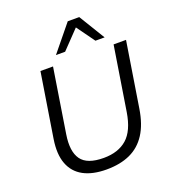

<svg xmlns="http://www.w3.org/2000/svg" viewBox="-165 -1059 1061 1190"><g transform="rotate(-20 365.0 -464.0)"><path d="M333.6 8.9Q241.8 8.9 181.7 -23.5Q121.7 -55.9 97.4 -120.3Q73 -184.6 88 -280.8L155.5 -705H238.4L171.4 -281.6Q154.2 -173.3 193.1 -118.9Q231.9 -64.5 341.3 -64.5Q437.1 -64.5 494.6 -115Q552.2 -165.6 570.9 -282.6L637.9 -705H719.9L651.8 -276.6Q636.3 -177.6 595.6 -114.5Q554.9 -51.3 489.3 -21.2Q423.7 8.9 333.6 8.9ZM279.6 -765 420 -936.9H495.7L600.6 -765H540.1L454.2 -883.8L340.1 -765Z"/></g></svg>

Font: Mulish ExtraLight
Style: Italic
Weight: 200
Italic angle: -9°
Designer: Vernon Adams
Foundry: Vernon Adams
Version: Version 3.603